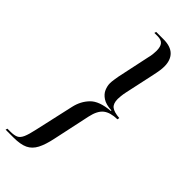

<svg xmlns="http://www.w3.org/2000/svg" viewBox="-336 -801 971 971"><g transform="rotate(45 149.5 -316.0)"><path d="M-53 128 -50 118H-30Q-2 118 13 111Q28 104 37.5 82.5Q47 61 56 19L103 -191Q114 -241 147 -275Q180 -309 256 -315L257 -319Q216 -321 193.5 -336Q171 -351 162.5 -371.5Q154 -392 154 -410Q154 -424 156.5 -438.5Q159 -453 161 -466L198 -640Q202 -655 203.5 -669Q205 -683 205 -693Q205 -723 193.5 -736.5Q182 -750 156 -750H133L136 -760H189Q239 -760 264 -735.5Q289 -711 289 -665Q289 -652 286.5 -635Q284 -618 277 -586L245 -438Q241 -420 239.5 -405.5Q238 -391 238 -383Q238 -350 255 -336.5Q272 -323 312 -320L310 -309Q260 -308 234 -287.5Q208 -267 197 -216L154 -15Q143 38 126.5 69.5Q110 101 81.5 114.5Q53 128 3 128Z"/></g></svg>

Font: Noto Serif Display ExtraCondensed
Style: Italic
Weight: 400
Width: 2
Italic angle: -12°
Designer: Monotype Design Team
Foundry: Monotype Imaging Inc.
Version: Version 2.009